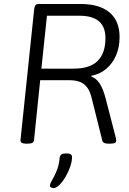

<svg xmlns="http://www.w3.org/2000/svg" viewBox="-20 -720 650 965"><path d="M110 2Q96 2 89 -2.5Q82 -7 83 -16L152 -676Q154 -689 158.5 -694.5Q163 -700 175 -700H384Q480 -700 530.5 -657.5Q581 -615 581 -534Q581 -483 563.5 -442Q546 -401 514 -374Q482 -347 439 -339V-335Q463 -327 480.5 -301Q498 -275 511 -225L562 -28Q563 -23 563.5 -19Q564 -15 564 -13Q564 -5 557 -1.5Q550 2 533 2H523Q512 2 504 -1.5Q496 -5 494 -14L442 -222Q434 -258 419.5 -278.5Q405 -299 382.5 -308Q360 -317 327 -317H182L151 -16Q150 -6 142.5 -2Q135 2 118 2ZM188 -375H350Q432 -375 471 -414Q510 -453 510 -528Q510 -585 477.5 -613Q445 -641 378 -641H216ZM250 225Q244 225 237.5 222.5Q231 220 231 213Q231 205 237 194Q243 183 251.5 167.5Q260 152 268.5 128.5Q277 105 280 72Q282 61 289.5 56Q297 51 314 51Q342 51 342 69Q342 91 333 117.5Q324 144 309.5 168.5Q295 193 279 209Q263 225 250 225Z"/></svg>

Font: Asap Light
Style: Italic
Weight: 300
Italic angle: -6°
Designer: Pablo Cosgaya
Foundry: Omnibus-Type
Version: Version 3.001